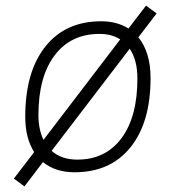

<svg xmlns="http://www.w3.org/2000/svg" viewBox="-20 -603 626 683"><path d="M66.9 60.1 29.3 32.2 101.6 -62Q69.8 -111.8 69.8 -187.5Q69.8 -347.7 141.4 -437.5Q212.9 -527.3 339.8 -527.3Q396.5 -527.3 437 -501.5L499.5 -583L537.1 -555.2L472.2 -470.2Q515.6 -417 515.6 -325.2Q515.6 -167.5 444.1 -78.9Q372.6 9.8 245.1 9.8Q177.2 9.8 132.8 -26.4ZM254.9 -35.2Q355.5 -35.2 412.1 -111.3Q468.8 -187.5 468.8 -323.7Q468.8 -389.2 441.4 -429.7L163.6 -66.4Q198.7 -35.2 254.9 -35.2ZM134.8 -105.5 407.7 -462.9Q377 -482.4 334 -482.4Q231.9 -482.4 174.3 -406Q116.7 -329.6 116.7 -193.8Q116.7 -142.1 134.8 -105.5Z"/></svg>

Font: Cascadia Mono ExtraLight
Style: Italic
Weight: 200
Italic angle: -10°
Monospace: yes
Designer: Aaron Bell
Foundry: Saja Typeworks
Version: Version 2404.023; ttfautohint (v1.8.4)